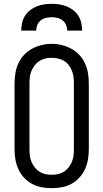

<svg xmlns="http://www.w3.org/2000/svg" viewBox="-20 -975 540 1003"><path d="M250 8Q223 8 196.5 3Q170 -2 147 -14.5Q124 -27 105.5 -47Q87 -67 76 -91.5Q65 -116 60.5 -142Q56 -168 56 -195V-540Q56 -567 60.5 -593.5Q65 -620 76 -644Q87 -668 105.5 -688Q124 -708 147.5 -720.5Q171 -733 197 -739.5Q223 -746 250 -746Q277 -746 303 -739.5Q329 -733 352.5 -720.5Q376 -708 394.5 -688Q413 -668 424 -644Q435 -620 439.5 -593.5Q444 -567 444 -540V-195Q444 -168 439.5 -142Q435 -116 424 -91.5Q413 -67 394.5 -47Q376 -27 353 -14.5Q330 -2 303.5 3Q277 8 250 8ZM250 -62Q267 -62 283.5 -65.5Q300 -69 314 -78Q328 -87 338.5 -100.5Q349 -114 355.5 -129.5Q362 -145 364 -161.5Q366 -178 366 -195V-540Q366 -557 364 -573.5Q362 -590 355.5 -606Q349 -622 338.5 -635.5Q328 -649 313.5 -657.5Q299 -666 282 -669.5Q265 -673 248 -673Q232 -673 215.5 -669Q199 -665 185 -656Q171 -647 161 -633.5Q151 -620 144.5 -605Q138 -590 136 -573.5Q134 -557 134 -540V-195Q134 -178 136 -161.5Q138 -145 144.5 -129.5Q151 -114 161.5 -100.5Q172 -87 186 -78Q200 -69 216.5 -65.5Q233 -62 250 -62ZM91 -815Q91 -835 95.5 -855Q100 -875 110.5 -892Q121 -909 137 -921.5Q153 -934 171.5 -941.5Q190 -949 210 -952Q230 -955 250 -955Q270 -955 290 -952Q310 -949 328.5 -941.5Q347 -934 363 -921.5Q379 -909 389.5 -892Q400 -875 404.5 -855Q409 -835 409 -815H331Q331 -830 325 -844.5Q319 -859 307 -868.5Q295 -878 280 -881.5Q265 -885 250 -885Q235 -885 220 -881.5Q205 -878 193 -868.5Q181 -859 175 -844.5Q169 -830 169 -815Z"/></svg>

Font: Zed Mono
Style: Regular
Weight: 400
Monospace: yes
Designer: Belleve Invis
Foundry: Belleve Invis
Version: Version 1.0.0; ttfautohint (v1.8.4)